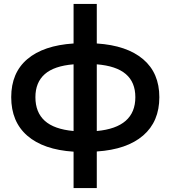

<svg xmlns="http://www.w3.org/2000/svg" viewBox="-20 -762 867 976"><path d="M472 8V194H354V9Q201 -1 119 -72Q37 -143 37 -268Q37 -392 119 -461.5Q201 -531 354 -541V-742H472V-541Q625 -531 707.5 -461Q790 -391 790 -268Q790 -144 707.5 -73Q625 -2 472 8ZM354 -96V-435Q255 -427 207.5 -385Q160 -343 160 -268Q160 -191 207.5 -148Q255 -105 354 -96ZM668 -268Q668 -344 619.5 -385.5Q571 -427 472 -435V-96Q668 -114 668 -268Z"/></svg>

Font: mBank SemiBold
Style: Regular
Weight: 600
Designer: Julieta Ulanovsky
Foundry: Julieta Ulanovsky
Version: Version 7.200